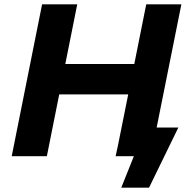

<svg xmlns="http://www.w3.org/2000/svg" viewBox="-20 -720 888 885"><path d="M816 -700H654L599 -425H281L336 -700H174L34 0H196L253 -285H571L524 -51L513 0H597L539 145H667L802 -132H702Z"/></svg>

Font: AWKNG-Font
Style: Bold Italic
Weight: 700
Italic angle: -11.3°
Designer: Awakening Church
Foundry: Awakening Church
Version: Version 1.700;PS 001.700;hotconv 1.0.88;makeotf.lib2.5.64775